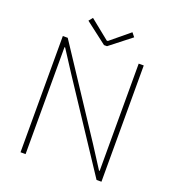

<svg xmlns="http://www.w3.org/2000/svg" viewBox="-155 -998 1010 1117"><g transform="rotate(20 350.0 -439.5)"><path d="M99.6 0V-719.7H129.9L479.5 -189.5L565.4 -55.7H569.3V-250V-719.7H600.6V0H570.3L220.7 -529.3L134.8 -662.1H130.9V-473.6V0ZM228.5 -878.9 348.6 -782.2H355.5L472.7 -878.9L492.2 -854.5L361.3 -752H342.8L209 -854.5Z"/></g></svg>

Font: Reddit Sans ExtraLight
Style: Regular
Weight: 250
Designer: Stephen Hutchings
Foundry: Reddit
Version: Version 1.014